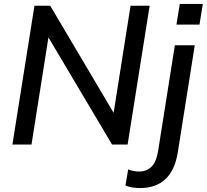

<svg xmlns="http://www.w3.org/2000/svg" viewBox="-20 -734 1050 975"><path d="M43 0 155 -705H235L557 -161L643 -705H740L628 0H549L226 -544L140 0ZM876 -609 893 -714H1010L993 -609ZM690 221Q673 221 652.5 218Q632 215 617 208L631 126Q642 131 657 134Q672 137 686 137Q725 137 749.5 112.5Q774 88 783 32L868 -504H969L883 39Q854 221 690 221Z"/></svg>

Font: Mulish SemiBold
Style: Italic
Weight: 600
Italic angle: -9°
Designer: Vernon Adams
Foundry: Vernon Adams
Version: Version 3.603; ttfautohint (v1.8.3)